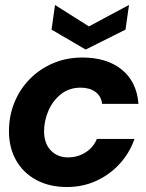

<svg xmlns="http://www.w3.org/2000/svg" viewBox="-20 -739 588 771"><path d="M249 12Q178 12 125.5 -16.5Q73 -45 44.5 -95.5Q16 -146 16 -212Q16 -273 37.5 -326.5Q59 -380 99 -421Q139 -462 193 -485Q247 -508 311 -508Q409 -508 469 -459.5Q529 -411 536 -322H390Q386 -354 362.5 -370.5Q339 -387 304 -387Q258 -387 225 -361Q192 -335 174.5 -294.5Q157 -254 157 -212Q157 -163 184 -135Q211 -107 253 -107Q292 -107 323.5 -127Q355 -147 369 -181H520Q500 -124 460 -80.5Q420 -37 366 -12.5Q312 12 249 12ZM324 -540 187 -620 201 -719 337 -633 498 -719 484 -620Z"/></svg>

Font: Host Grotesk ExtraBold
Style: Italic
Weight: 800
Italic angle: -8°
Designer: Doğukan Karapınar
Foundry: Element Type
Version: Version 1.003; ttfautohint (v1.8.4.7-5d5b)